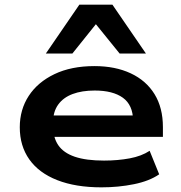

<svg xmlns="http://www.w3.org/2000/svg" viewBox="-20 -795 777 825"><path d="M416 10Q305 10 226 -21Q147 -52 106 -110Q65 -168 65 -248Q65 -324 103.5 -383Q142 -442 214 -476.5Q286 -511 386 -511Q475 -511 541.5 -480Q608 -449 644 -390.5Q680 -332 680 -249V-207H181V-299H574L552 -277Q551 -344 508 -375Q465 -406 387 -406Q332 -406 292 -391Q252 -376 230 -345.5Q208 -315 208 -269V-254Q208 -204 230.5 -171Q253 -138 301.5 -121.5Q350 -105 427 -105Q486 -105 537 -114.5Q588 -124 623 -147L664 -46Q622 -17 555.5 -3.5Q489 10 416 10ZM177 -565 321 -775H463L607 -565H494L392 -691L291 -565Z"/></svg>

Font: Nunito Sans 7pt Expanded
Style: Bold
Weight: 700
Width: 7
Designer: Vernon Adams
Foundry: Vernon Adams
Version: Version 3.101;gftools[0.9.27]